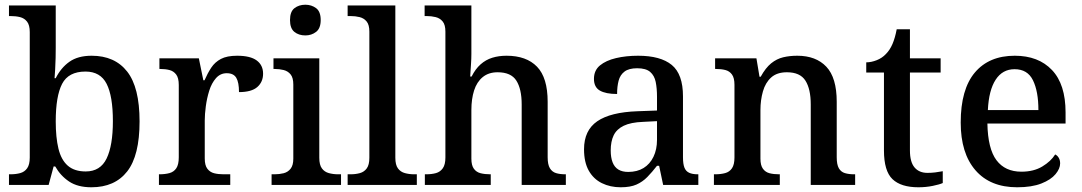

<svg xmlns="http://www.w3.org/2000/svg" viewBox="-20 -783 4580 813"><path d="M367 10Q309 10 272.5 -14.5Q236 -39 214 -78H207L186 0H18V-45H25Q47 -45 65.5 -50Q84 -55 95 -70.5Q106 -86 106 -116V-647Q106 -677 94.5 -691.5Q83 -706 65 -710.5Q47 -715 25 -715H18V-760H216V-580Q216 -563 215.5 -537.5Q215 -512 213.5 -488Q212 -464 211 -452H216Q238 -496 274 -521.5Q310 -547 368 -547Q466 -547 518.5 -480Q571 -413 571 -269Q571 -124 518.5 -57Q466 10 367 10ZM343 -57Q405 -57 431.5 -112Q458 -167 458 -270Q458 -376 431.5 -428Q405 -480 342 -480Q270 -480 243 -428Q216 -376 216 -269Q216 -201 227.5 -153.5Q239 -106 267 -81.5Q295 -57 343 -57Z M653 0V-45H656Q679 -45 697.5 -50Q716 -55 726.5 -70.5Q737 -86 737 -117V-423Q737 -453 726 -467.5Q715 -482 697.5 -486.5Q680 -491 658 -491H655V-536H822L841 -443H846Q859 -473 874.5 -496.5Q890 -520 915.5 -533.5Q941 -547 984 -547Q1040 -547 1067 -527Q1094 -507 1094 -471Q1094 -436 1069.5 -414.5Q1045 -393 992 -393Q992 -434 980.5 -453.5Q969 -473 940 -473Q913 -473 894.5 -452Q876 -431 866 -399Q856 -367 851.5 -333Q847 -299 847 -273V-112Q847 -83 858 -68.5Q869 -54 886.5 -49.5Q904 -45 926 -45H955V0Z M1130 0V-45H1143Q1163 -45 1181 -49.5Q1199 -54 1210.5 -68.5Q1222 -83 1222 -111V-425Q1222 -454 1210.5 -468Q1199 -482 1181 -486.5Q1163 -491 1143 -491H1138V-536H1332V-115Q1332 -85 1343 -70Q1354 -55 1372.5 -50Q1391 -45 1411 -45H1424V0ZM1273 -633Q1245 -633 1226.5 -648Q1208 -663 1208 -698Q1208 -734 1227 -748.5Q1246 -763 1273 -763Q1299 -763 1318.5 -748.5Q1338 -734 1338 -698Q1338 -663 1318.5 -648Q1299 -633 1273 -633Z M1452 0V-45H1465Q1486 -45 1504 -50Q1522 -55 1533 -70Q1544 -85 1544 -115V-649Q1544 -678 1532.5 -692Q1521 -706 1503 -710.5Q1485 -715 1465 -715H1452V-760H1654V-115Q1654 -85 1665 -70Q1676 -55 1694.5 -50Q1713 -45 1733 -45H1745V0Z M1779 0V-45H1785Q1808 -45 1826 -50Q1844 -55 1855 -70.5Q1866 -86 1866 -116V-649Q1866 -678 1854.5 -692Q1843 -706 1825 -710.5Q1807 -715 1787 -715H1778V-760H1976V-555Q1976 -535 1974.5 -513Q1973 -491 1972 -475Q1971 -459 1971 -459H1977Q1993 -491 2015 -510.5Q2037 -530 2064.5 -538.5Q2092 -547 2125 -547Q2209 -547 2254 -500.5Q2299 -454 2299 -352V-117Q2299 -86 2308.5 -70.5Q2318 -55 2334.5 -50Q2351 -45 2373 -45H2376V0H2189V-341Q2189 -406 2166.5 -441.5Q2144 -477 2087 -477Q2049 -477 2024 -456.5Q1999 -436 1987.5 -400Q1976 -364 1976 -317V-111Q1976 -83 1986.5 -68.5Q1997 -54 2015 -49.5Q2033 -45 2055 -45H2058V0Z M2608 10Q2564 10 2528.5 -7.5Q2493 -25 2473 -60.5Q2453 -96 2453 -151Q2453 -231 2509 -269.5Q2565 -308 2680 -312L2762 -315V-373Q2762 -409 2756.5 -436Q2751 -463 2733 -478.5Q2715 -494 2678 -494Q2643 -494 2624.5 -480Q2606 -466 2599.5 -441.5Q2593 -417 2593 -385Q2545 -385 2520 -399.5Q2495 -414 2495 -449Q2495 -485 2520.5 -506Q2546 -527 2588.5 -537Q2631 -547 2682 -547Q2777 -547 2824.5 -508Q2872 -469 2872 -375V-117Q2872 -89 2878 -73.5Q2884 -58 2898 -51.5Q2912 -45 2934 -45H2937V0H2788L2771 -81H2762Q2741 -54 2721 -33.5Q2701 -13 2675 -1.5Q2649 10 2608 10ZM2640 -55Q2678 -55 2705 -71.5Q2732 -88 2747 -119Q2762 -150 2762 -191V-270L2703 -267Q2651 -265 2621 -250.5Q2591 -236 2578.5 -210Q2566 -184 2566 -146Q2566 -116 2574 -95.5Q2582 -75 2598.5 -65Q2615 -55 2640 -55Z M3003 0V-45H3009Q3032 -45 3050.5 -50Q3069 -55 3079.5 -70.5Q3090 -86 3090 -116V-424Q3090 -453 3079.5 -467.5Q3069 -482 3051.5 -486.5Q3034 -491 3012 -491H3008V-536H3183L3196 -458H3201Q3222 -496 3245.5 -515Q3269 -534 3296.5 -540.5Q3324 -547 3356 -547Q3435 -547 3479 -500.5Q3523 -454 3523 -352V-117Q3523 -86 3532 -70.5Q3541 -55 3557.5 -50Q3574 -45 3596 -45H3601V0H3413V-341Q3413 -406 3390.5 -441.5Q3368 -477 3312 -477Q3270 -477 3245.5 -455Q3221 -433 3210.5 -396Q3200 -359 3200 -317V-111Q3200 -83 3210.5 -68.5Q3221 -54 3238.5 -49.5Q3256 -45 3278 -45H3282V0Z M3869 10Q3795 10 3759 -24.5Q3723 -59 3723 -146V-476H3648V-519Q3669 -519 3692 -528Q3715 -537 3731 -554Q3748 -571 3759 -596.5Q3770 -622 3777 -659H3833V-536H3963V-476H3833V-146Q3833 -97 3852.5 -74Q3872 -51 3907 -51Q3925 -51 3940.5 -53Q3956 -55 3972 -58V-8Q3959 -2 3930 4Q3901 10 3869 10Z M4287 10Q4173 10 4110.5 -62Q4048 -134 4048 -264Q4048 -405 4108 -476Q4168 -547 4277 -547Q4377 -547 4434.5 -486.5Q4492 -426 4492 -307V-260H4161Q4163 -153 4199.5 -104.5Q4236 -56 4305 -56Q4357 -56 4393.5 -78Q4430 -100 4448 -129Q4457 -125 4463 -115Q4469 -105 4469 -91Q4469 -69 4449.5 -45.5Q4430 -22 4389.5 -6Q4349 10 4287 10ZM4377 -317Q4377 -396 4354 -443Q4331 -490 4276 -490Q4225 -490 4196 -445.5Q4167 -401 4163 -317Z"/></svg>

Font: Noto Serif Kannada Medium
Style: Regular
Weight: 500
Version: Version 2.003